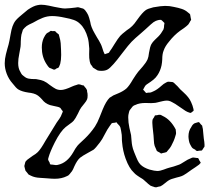

<svg xmlns="http://www.w3.org/2000/svg" viewBox="-28 -745 894 813"><path d="M749 -3Q742 1 732.5 3.5Q723 6 719 7Q695 13 686 19Q681 22 669.5 31.5Q658 41 651 44L641 46Q633 49 631 48Q627 48 623 46Q620 45 616.5 44Q613 43 609 41L600 34L581 17Q578 14 572 10.5Q566 7 563 5Q560 3 552 -2.5Q544 -8 539 -14Q519 -32 504 -73Q492 -106 489 -142Q488 -148 488 -163Q488 -167 487.5 -174Q487 -181 485 -190Q484 -194 483 -200Q482 -206 480 -209Q478 -213 475 -215.5Q472 -218 471 -220Q469 -221 468 -223.5Q467 -226 465 -227L456 -225Q448 -225 445 -223Q444 -222 437 -212Q426 -197 416 -177Q404 -153 395 -142Q377 -118 368 -111Q362 -107 343 -97Q321 -85 311 -77Q299 -67 287 -41Q286 -38 281.5 -28.5Q277 -19 271 -13Q267 -7 264 -5Q263 -3 260 -1.5Q257 0 255 1Q233 12 204 12Q192 12 170 10Q163 9 141 8Q119 7 103 -1L93 -6L86 -15Q81 -21 80 -22L77 -33Q77 -35 76 -37.5Q75 -40 75 -42L77 -50Q79 -60 81 -62Q81 -62 88 -69Q98 -77 110 -85Q124 -93 132 -101Q145 -114 164 -148L180 -174L212 -226Q215 -230 223 -241.5Q231 -253 234 -263Q238 -271 238 -274L233 -280Q232 -281 230 -284.5Q228 -288 226 -289Q225 -290 220.5 -291.5Q216 -293 215 -293Q208 -295 199 -296.5Q190 -298 184 -300Q174 -303 164 -310Q156 -316 150 -324Q141 -334 133 -340Q125 -346 114 -349Q103 -352 92 -353Q65 -357 50 -366Q41 -371 25 -392Q9 -410 0.5 -432.5Q-8 -455 -8 -477Q-8 -495 -3 -515Q2 -535 3 -538Q9 -557 12 -573Q14 -582 17 -600.5Q20 -619 25 -633.5Q30 -648 39 -659Q44 -665 53 -673Q62 -681 66 -684Q72 -689 78 -694Q84 -699 90 -704Q114 -720 130 -723Q140 -725 146 -725Q160 -725 179 -721Q198 -717 202 -716Q209 -715 223.5 -712Q238 -709 247 -709Q256 -709 269.5 -710.5Q283 -712 292 -713Q301 -715 305 -714Q306 -714 315 -711Q317 -710 320.5 -709.5Q324 -709 325 -708Q333 -703 340 -691Q346 -682 349.5 -669.5Q353 -657 354 -653Q356 -640 360 -630Q365 -617 373 -603.5Q381 -590 383 -586Q391 -574 399 -558Q402 -552 405 -542.5Q408 -533 410 -527Q411 -526 412.5 -521.5Q414 -517 415 -516Q416 -515 417.5 -516Q419 -517 420 -517Q423 -518 426 -519Q429 -520 432 -521Q434 -522 437 -528Q444 -537 456 -557Q472 -583 481 -593Q486 -599 509 -617Q522 -625 532 -635Q539 -641 555 -664Q575 -692 589 -702Q597 -708 621 -714Q655 -720 671 -720Q691 -720 707 -716Q728 -712 742.5 -707Q757 -702 767 -693Q769 -691 772 -689Q775 -687 777 -684Q778 -681 778.5 -675.5Q779 -670 780 -667Q782 -663 781 -661Q781 -660 780 -658.5Q779 -657 778 -656Q773 -646 769 -641Q762 -634 751 -626Q740 -618 735 -615Q709 -596 688 -569Q671 -549 665 -531Q659 -517 659 -493Q659 -489 658 -481Q657 -473 656 -468Q651 -445 639 -427Q632 -416 621.5 -407.5Q611 -399 594 -388Q589 -385 586 -380Q583 -375 582 -373Q582 -372 580.5 -370Q579 -368 578 -366Q578 -365 583 -360Q584 -359 586 -356.5Q588 -354 590 -352Q591 -351 592.5 -351.5Q594 -352 595 -352Q599 -353 608 -353Q613 -354 621 -358Q636 -364 656 -382Q664 -390 676 -396Q682 -399 683 -399H686L698 -398Q702 -398 704 -397Q707 -396 711.5 -391.5Q716 -387 718 -385Q722 -382 727 -376Q732 -370 735 -367Q739 -363 750 -353Q761 -343 768.5 -333.5Q776 -324 781 -313Q788 -298 791 -284L792 -278Q792 -276 790 -274.5Q788 -273 788 -273Q786 -272 783.5 -269.5Q781 -267 780 -267H779Q776 -267 771.5 -269Q767 -271 766 -271Q760 -273 745 -284L714 -305Q710 -307 701.5 -312Q693 -317 687 -318Q684 -319 678 -319Q671 -319 662 -317Q653 -315 649 -314Q645 -313 637 -311Q629 -309 623 -309Q612 -308 603.5 -308.5Q595 -309 589 -309Q562 -309 546 -301Q537 -298 536 -296Q533 -294 531.5 -291.5Q530 -289 528 -287L521 -278Q519 -275 516 -260Q515 -256 515 -247Q515 -227 520 -203.5Q525 -180 527 -173Q528 -164 529 -150Q530 -136 532 -127Q534 -116 540 -101Q546 -86 549 -79Q550 -76 555 -65.5Q560 -55 567 -48Q580 -35 605 -27Q627 -21 638 -21Q650 -21 665.5 -27Q681 -33 689 -35Q694 -36 707.5 -40Q721 -44 731 -48Q738 -51 743 -54.5Q748 -58 752 -60Q769 -71 776 -73Q786 -78 789 -78H791Q795 -78 799 -77Q803 -76 806 -76H809Q812 -76 814 -70.5Q816 -65 818 -63L822 -56Q822 -55 819 -52.5Q816 -50 815 -48Q809 -43 799.5 -37Q790 -31 783 -26Q757 -7 749 -3ZM507 -370Q519 -381 535 -409Q549 -431 557 -441Q563 -448 576.5 -463.5Q590 -479 597 -494Q601 -503 603 -522Q607 -547 613 -558Q618 -567 628 -576.5Q638 -586 643 -591Q654 -602 664 -620Q667 -627 667 -639Q669 -646 668 -648Q668 -648 664 -652Q662 -654 659 -657Q656 -660 654 -661H651Q645 -661 639 -659Q633 -658 622 -651Q616 -647 588 -621Q562 -598 563 -599Q545 -584 529 -568Q518 -557 489 -519Q465 -487 453 -474Q437 -456 428 -451Q418 -445 402 -445Q390 -445 385 -447Q383 -448 375 -453Q373 -454 371 -455.5Q369 -457 367 -458Q365 -459 364 -461.5Q363 -464 362 -465Q361 -467 358.5 -469.5Q356 -472 355 -475Q354 -476 353.5 -479.5Q353 -483 352 -485Q349 -499 349.5 -515.5Q350 -532 350 -539Q348 -570 344 -584Q333 -624 311 -644Q300 -655 284.5 -660.5Q269 -666 247 -670Q216 -677 193 -677Q172 -677 153 -669.5Q134 -662 112 -649Q92 -640 85 -635Q76 -628 69 -619L66 -609Q62 -599 61 -586Q60 -573 60 -570Q60 -555 59 -547Q58 -538 53.5 -516.5Q49 -495 49 -478Q49 -455 58 -441Q59 -439 62 -433.5Q65 -428 71 -424Q73 -423 75.5 -420.5Q78 -418 82 -416Q92 -411 106 -410.5Q120 -410 125 -410Q149 -406 157 -402Q170 -396 183 -385Q198 -374 207.5 -369Q217 -364 230 -364Q246 -364 278 -379Q284 -382 298 -386Q302 -388 306 -388Q309 -388 313.5 -386.5Q318 -385 320 -384Q324 -384 326 -383Q328 -382 328.5 -380.5Q329 -379 330 -378Q337 -371 339 -366Q341 -364 341 -356Q343 -351 343 -341Q343 -330 341 -325Q338 -317 329.5 -307Q321 -297 316 -290Q310 -282 302 -264Q291 -242 284 -234Q279 -228 268 -220.5Q257 -213 250 -207Q228 -189 204 -142Q184 -102 178 -80Q178 -78 176.5 -74.5Q175 -71 176 -69Q176 -66 182 -57Q182 -55 183 -52.5Q184 -50 185 -49Q186 -48 193 -48Q205 -46 208 -46Q214 -46 217 -47Q256 -55 282 -100Q291 -117 300 -128Q306 -135 315.5 -143.5Q325 -152 331 -158Q355 -181 374 -209Q385 -226 394 -249.5Q403 -273 407 -282Q421 -316 436 -331L452 -341Q457 -343 475.5 -351Q494 -359 507 -370ZM219 -458 211 -455Q206 -450 201 -450Q199 -450 191 -454Q183 -457 181 -458Q176 -462 168 -475Q149 -505 149 -544Q149 -566 157 -584Q164 -598 169 -603Q171 -605 174 -606.5Q177 -608 179 -609L186 -614Q187 -615 190 -614Q193 -613 195 -613Q196 -613 200 -613.5Q204 -614 206 -612Q208 -612 210 -608L221 -599L223 -591Q228 -575 229 -562Q231 -530 231 -512Q231 -491 227 -475Q226 -473 224 -467Q222 -461 219 -458ZM717 -177Q717 -176 714 -167Q709 -149 697 -127Q693 -119 682 -107Q681 -106 680 -104.5Q679 -103 677 -101Q674 -100 668.5 -98.5Q663 -97 661 -97Q657 -95 655 -95Q653 -95 652 -96Q651 -97 650 -98Q638 -104 636 -106Q635 -107 635 -108.5Q635 -110 634 -111L627 -127Q624 -136 623.5 -150Q623 -164 622 -172Q617 -215 617 -225Q617 -234 618 -238Q618 -240 624 -248L628 -256Q630 -257 636 -257Q647 -260 649 -259Q652 -259 655.5 -257Q659 -255 661 -254Q694 -239 716 -197Q716 -193 717 -187Q718 -181 717 -177ZM809 -227 814 -228Q816 -227 818.5 -223.5Q821 -220 822 -219Q828 -213 828 -213Q829 -210 829.5 -205.5Q830 -201 831 -199L833 -178Q833 -172 835 -158Q836 -153 837 -145Q838 -137 838 -133V-125Q837 -122 835 -120Q833 -118 832 -115Q831 -114 829.5 -111.5Q828 -109 827 -108Q825 -107 816 -107Q814 -107 810.5 -106Q807 -105 805 -106Q800 -108 799 -111Q789 -116 787 -118Q784 -121 781 -126.5Q778 -132 777 -134Q774 -139 772 -149Q770 -161 770 -167Q770 -191 782 -207Q787 -218 796 -223Z"/></svg>

Font: Rubik-Burned
Style: Regular
Weight: 400
Designer: NaN (generative design), Hubert & Fischer (Rubik source font outlines)
Foundry: NaN, Hubert & Fischer
Version: Version 1.000